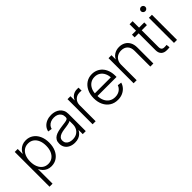

<svg xmlns="http://www.w3.org/2000/svg" viewBox="87 -1694 2863 2863"><g transform="rotate(-45 1518.5 -262.0)"><path d="M72.3 204.1V-529.3H134.8V-428.2H138.7Q151.4 -458 175 -482.7Q198.7 -507.3 232.7 -522.2Q266.6 -537.1 310.1 -537.1Q376.5 -537.1 427 -502.9Q477.5 -468.8 506.1 -407.2Q534.7 -345.7 534.7 -263.7Q534.7 -182.1 506.3 -120.4Q478 -58.6 427.5 -24.2Q377 10.3 310.1 10.3Q267.1 10.3 233.6 -4.6Q200.2 -19.5 176.5 -44.7Q152.8 -69.8 139.2 -99.6H136.2V204.1ZM301.8 -48.3Q352.5 -48.3 390.4 -75.2Q428.2 -102.1 449 -150.6Q469.7 -199.2 469.7 -264.2Q469.7 -329.1 449 -377.4Q428.2 -425.8 390.6 -452.4Q353 -479 301.8 -479Q249.5 -479 211.7 -452.1Q173.8 -425.3 153.6 -377Q133.3 -328.6 133.3 -264.2Q133.3 -200.2 153.8 -151.4Q174.3 -102.5 211.9 -75.4Q249.5 -48.3 301.8 -48.3Z M806.6 9.8Q757.3 9.8 716.8 -8.1Q676.3 -25.9 652.1 -61.3Q627.9 -96.7 627.9 -147.9Q627.9 -188.5 643.3 -215.3Q658.7 -242.2 686.5 -259.3Q714.4 -276.4 752.7 -286.1Q791 -295.9 836.9 -301.8Q883.8 -308.1 914.8 -312.5Q945.8 -316.9 961.2 -326.2Q976.6 -335.4 976.6 -356V-365.7Q976.6 -399.9 960.9 -425.5Q945.3 -451.2 916.3 -465.6Q887.2 -480 847.2 -480Q808.1 -480 777.8 -466.8Q747.6 -453.6 728.8 -431.4Q710 -409.2 704.6 -382.3L641.1 -392.1Q650.4 -437.5 679.4 -470Q708.5 -502.4 752 -519.8Q795.4 -537.1 846.2 -537.1Q884.8 -537.1 919.7 -526.6Q954.6 -516.1 981.7 -494.6Q1008.8 -473.1 1024.7 -440.4Q1040.5 -407.7 1040.5 -363.3V0H977.1V-85H974.1Q962.4 -61 940.4 -39.1Q918.5 -17.1 885.3 -3.7Q852.1 9.8 806.6 9.8ZM815.4 -48.3Q866.2 -48.3 902.1 -68.8Q938 -89.4 957.3 -125Q976.6 -160.6 976.6 -205.1V-279.8Q969.7 -273.4 955.1 -268.3Q940.4 -263.2 920.7 -259.3Q900.9 -255.4 878.7 -252Q856.4 -248.5 835.4 -246.1Q791 -240.2 759 -228.5Q727.1 -216.8 710 -196.8Q692.9 -176.8 692.9 -145Q692.9 -114.3 708.7 -92.5Q724.6 -70.8 752.2 -59.6Q779.8 -48.3 815.4 -48.3Z M1185.1 0V-529.3H1247.1V-443.4H1250Q1266.1 -485.4 1303.7 -510.5Q1341.3 -535.6 1392.6 -535.6Q1400.9 -535.6 1408.9 -535.2Q1417 -534.7 1422.9 -534.2V-469.7Q1418.9 -470.7 1408.2 -472.2Q1397.5 -473.6 1384.3 -473.6Q1346.2 -473.6 1315.4 -456.8Q1284.7 -439.9 1266.8 -408.9Q1249 -377.9 1249 -334.5V0Z M1711.9 11.2Q1637.2 11.2 1583 -24.2Q1528.8 -59.6 1499.5 -121.3Q1470.2 -183.1 1470.2 -262.7Q1470.2 -342.8 1500 -404.8Q1529.8 -466.8 1582.8 -502.4Q1635.7 -538.1 1705.1 -538.1Q1753.9 -538.1 1796.1 -520Q1838.4 -502 1869.9 -467.3Q1901.4 -432.6 1918.9 -383.1Q1936.5 -333.5 1936.5 -270V-246.6H1507.8V-302.7H1900.9L1872.6 -283.2Q1872.6 -340.8 1851.8 -385.3Q1831.1 -429.7 1793.5 -454.8Q1755.9 -480 1705.1 -480Q1653.8 -480 1615.5 -454.3Q1577.1 -428.7 1555.7 -384Q1534.2 -339.4 1534.2 -282.7V-254.9Q1534.2 -193.4 1555.9 -146.5Q1577.6 -99.6 1617.4 -73.5Q1657.2 -47.4 1711.9 -47.4Q1750.5 -47.4 1781 -60.3Q1811.5 -73.2 1832.3 -95.7Q1853 -118.2 1862.8 -146.5L1925.8 -137.7Q1914.1 -95.2 1884.3 -61.5Q1854.5 -27.8 1810.5 -8.3Q1766.6 11.2 1711.9 11.2Z M2113.8 -325.2V0H2049.8V-529.3H2112.3V-404.3H2098.1Q2120.6 -473.6 2168.5 -505.4Q2216.3 -537.1 2277.8 -537.1Q2332 -537.1 2374.5 -514.2Q2417 -491.2 2441.7 -446.8Q2466.3 -402.3 2466.3 -337.9V0H2401.9V-333.5Q2401.9 -401.9 2364.7 -439.9Q2327.6 -478 2264.2 -478Q2221.7 -478 2187.7 -460.4Q2153.8 -442.9 2133.8 -408.7Q2113.8 -374.5 2113.8 -325.2Z M2803.2 -529.3V-473.1H2544.4V-529.3ZM2629.4 -665H2693.8V-121.6Q2693.8 -85.4 2709.7 -69.3Q2725.6 -53.2 2761.2 -54.7Q2770 -54.7 2781.2 -55.4Q2792.5 -56.2 2801.8 -57.1L2808.1 -1Q2796.9 0.5 2783.7 1.5Q2770.5 2.4 2758.3 2.4Q2695.8 4.4 2662.6 -26.9Q2629.4 -58.1 2629.4 -116.7Z M2900.9 0V-529.3H2964.8V0ZM2933.1 -636.2Q2914.1 -636.2 2900.1 -649.7Q2886.2 -663.1 2886.2 -682.1Q2886.2 -701.2 2900.1 -714.6Q2914.1 -728 2933.1 -728Q2952.6 -728 2966.3 -714.6Q2980 -701.2 2980 -682.1Q2980 -663.1 2966.3 -649.7Q2952.6 -636.2 2933.1 -636.2Z"/></g></svg>

Font: Inter 24pt Light
Style: Regular
Weight: 300
Designer: Rasmus Andersson
Foundry: rsms
Version: Version 4.001;git-66647c0bb